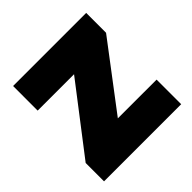

<svg xmlns="http://www.w3.org/2000/svg" viewBox="-150 -680 806 806"><g transform="rotate(-45 253.5 -276.5)"><path d="M482 0H24V-109L253 -407H37V-553H471V-435L252 -146H482Z"/></g></svg>

Font: Noto Sans Khmer UI Black
Style: Regular
Weight: 900
Designer: Danh Hong and the Monotype Design Team
Foundry: Monotype Imaging Inc.
Version: Version 2.002; ttfautohint (v1.8.4.7-5d5b)